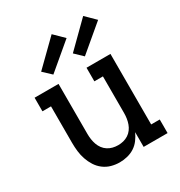

<svg xmlns="http://www.w3.org/2000/svg" viewBox="-181 -894 963 1028"><g transform="rotate(-30 300.0 -380.5)"><path d="M262 8Q236 8 210.5 1Q185 -6 164 -22Q143 -38 129 -60Q115 -82 106.5 -107Q98 -132 95 -158Q92 -184 92 -210V-436H39V-520H187V-210Q187 -193 189.5 -176.5Q192 -160 197.5 -144.5Q203 -129 213 -115.5Q223 -102 237 -93Q251 -84 267 -80Q283 -76 300 -76Q317 -76 333 -80Q349 -84 363 -93Q377 -102 387 -115.5Q397 -129 402.5 -144.5Q408 -160 410.5 -176.5Q413 -193 413 -210V-436H360V-520H508V-84H561V0H413V-91Q403 -69 388.5 -49.5Q374 -30 354 -17Q334 -4 310 2Q286 8 262 8ZM383 -577 335 -623 483 -769 542 -711ZM188 -577 139 -623 288 -769 347 -711Z"/></g></svg>

Font: Iosevka Etoile Medium
Style: Regular
Weight: 500
Designer: Belleve Invis
Foundry: Belleve Invis
Version: Version 22.1.2; ttfautohint (v1.8.4)